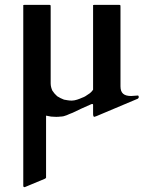

<svg xmlns="http://www.w3.org/2000/svg" viewBox="-20 -469 592 792"><path d="M82 303 166 268C168 267 169 265 170 264V8L191 12C197 12 204 13 211 13C218 13 223 13 228 12C249.4 12 260.9 2.4 280 -4C304.1 -16.1 327.3 -26.3 356 -39C358 -40 360 -40 361 -40C363 -40 364 -39 364 -37V1C364 5.5 364.8 13 369 13C371.5 12.4 377.1 10 378 10L544 -60C547 -61 550 -62 550 -64C552 -64 552 -65 552 -66V-72C551 -74 550 -75 549 -75L521 -73C491.4 -73 477 -84.5 477 -113V-439C477 -444 477 -446 476 -448C475 -448 474 -449 471 -449H370C367 -449 365 -448 364 -448V-99C359 -92 353 -85 344 -80C336 -74 328 -69 319 -66C306.6 -60.5 290.1 -54 276 -54C265 -54 255 -56 244 -58C234 -62 225 -66 216 -72C208 -79 202 -86 196 -95C192 -104 189 -114 189 -125V-439C189 -444 189 -446 188 -448C187 -448 186 -449 183 -449H82C79 -449 77 -448 76 -448V292C76 300 75.5 303 82 303Z"/></svg>

Font: fbb
Style: Bold
Weight: 400
Designer: David J. Perry, Michael Sharpe
Version: Version 1.045